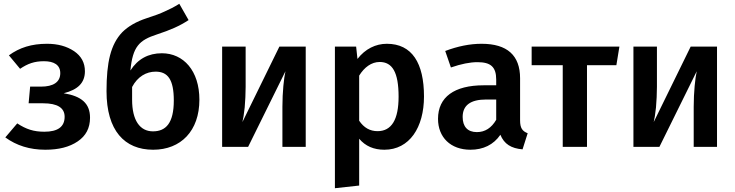

<svg xmlns="http://www.w3.org/2000/svg" viewBox="-20 -775 3880 1013"><path d="M228 -544C147 -544 83 -524 27 -483L86 -412C126 -439 161 -452 212 -452C264 -452 298 -433 298 -389C298 -341 260 -318 197 -318H139L131 -230H208C283 -230 321 -206 321 -159C321 -106 285 -80 214 -80C158 -80 118 -93 71 -124L8 -50C67 -7 137 15 219 15C289 15 346 1 390 -29C433 -58 455 -99 455 -154C455 -230 409 -268 316 -283C392 -302 428 -339 428 -399C428 -444 409 -479 371 -505C332 -531 285 -544 228 -544Z M834 -494C763 -494 707 -464 668 -403C680 -530 715 -563 807 -593C880 -617 928 -638 975 -669L926 -755C899 -738 873 -725 850 -715C827 -704 795 -692 754 -679C699 -661 656 -636 625 -605C564 -541 542 -447 542 -294C542 -86 637 15 788 15C934 15 1032 -84 1032 -249C1032 -402 948 -494 834 -494ZM787 -82C718 -82 677 -140 677 -249V-316C706 -371 752 -397 801 -397C865 -397 897 -356 897 -245C897 -125 855 -82 787 -82Z M1593 -529H1454L1259 -131C1263 -146 1267 -172 1271 -208C1274 -244 1276 -280 1276 -317V-529H1152V0H1289L1486 -399C1478 -364 1470 -289 1470 -212V0H1593Z M2021 -544C1962 -544 1907 -517 1866 -464L1859 -529H1747V218L1875 204V-43C1908 -4 1952 15 2008 15C2140 15 2217 -102 2217 -266C2217 -442 2154 -544 2021 -544ZM1972 -83C1932 -83 1900 -101 1875 -138V-376C1902 -420 1940 -448 1983 -448C2050 -448 2083 -394 2083 -265C2083 -144 2046 -83 1972 -83Z M2724 -362C2724 -483 2656 -544 2521 -544C2459 -544 2395 -531 2329 -506L2359 -419C2414 -438 2460 -447 2499 -447C2568 -447 2598 -423 2598 -355V-325H2532C2377 -325 2291 -263 2291 -148C2291 -51 2357 15 2462 15C2529 15 2584 -11 2620 -64C2640 -15 2677 8 2737 13L2764 -72C2736 -83 2724 -99 2724 -140ZM2496 -78C2447 -78 2421 -107 2421 -158C2421 -219 2462 -250 2545 -250H2598V-143C2573 -100 2539 -78 2496 -78Z M2785 -529V-431H2949V0H3077V-431H3232L3248 -529Z M3763 -529H3624L3429 -131C3433 -146 3437 -172 3441 -208C3444 -244 3446 -280 3446 -317V-529H3322V0H3459L3656 -399C3648 -364 3640 -289 3640 -212V0H3763Z"/></svg>

Font: Fira Sans Medium
Style: Regular
Weight: 500
Designer: Carrois Corporate & Edenspiekermann AG
Foundry: Carrois Corporate GbR & Edenspiekermann AG
Version: Version 4.203